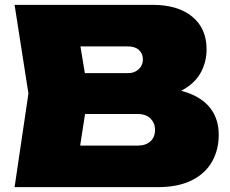

<svg xmlns="http://www.w3.org/2000/svg" viewBox="-20 -770 947 790"><path d="M604 -364 624 -410Q709 -407 766 -383Q823 -359 851.5 -316.5Q880 -274 880 -215Q880 -154 852.5 -105Q825 -56 769 -28Q713 0 629 0H40L97 -385L40 -750H608Q712 -750 771 -701.5Q830 -653 830 -567Q830 -518 808 -475Q786 -432 736.5 -402.5Q687 -373 604 -364ZM292 -56 194 -171H547Q580 -171 599 -188.5Q618 -206 618 -236Q618 -263 599.5 -282Q581 -301 545 -301H249V-469H507Q533 -469 550.5 -485Q568 -501 568 -526Q568 -549 552 -564Q536 -579 507 -579H195L292 -694L343 -385Z"/></svg>

Font: Unbounded Black
Style: Regular
Weight: 900
Designer: Luke Prowse, Jean-Baptiste Morizot, Fátima Lázaro, Florian Runge
Foundry: NaN
Version: Version 1.701;gftools[0.9.28.dev5+ged2979d]